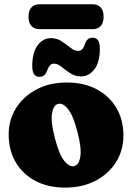

<svg xmlns="http://www.w3.org/2000/svg" viewBox="-20 -864 617 896"><path d="M292 -479Q372 -479 431.2 -447.5Q490.5 -416 523.2 -360.2Q556 -304.5 556 -231.5Q556 -163.5 522 -108.5Q488 -53.5 426.8 -21Q365.5 11.5 284.5 11.5Q204.5 11.5 145.2 -19.8Q86 -51 53.2 -107Q20.5 -163 20.5 -237Q20.5 -304 54.5 -358.8Q88.5 -413.5 149.5 -446.2Q210.5 -479 292 -479ZM327 -89Q349 -95 355 -134.5Q361 -174 341.5 -248Q322 -324.5 297.5 -355Q273 -385.5 250.5 -379Q229.5 -373.5 222.8 -335Q216 -296.5 236 -220Q255.5 -143.5 280 -113.2Q304.5 -83 327 -89ZM358.5 -507.5Q330.5 -507.5 308 -522.2Q285.5 -537 267.2 -552Q249 -567 232.5 -567Q220 -567 212.2 -557.8Q204.5 -548.5 198 -529.5Q188.5 -505.5 163.5 -505.5Q130.5 -505.5 130.5 -556Q130.5 -619.5 155.8 -652.8Q181 -686 217.5 -686Q246 -686 268.2 -671Q290.5 -656 309 -641.2Q327.5 -626.5 344 -626.5Q357 -626.5 364.8 -636Q372.5 -645.5 378.5 -664.5Q388 -688 412.5 -688Q446 -688 446 -638Q446 -573.5 420.5 -540.5Q395 -507.5 358.5 -507.5ZM113 -785.5Q113 -814.5 126.5 -829.2Q140 -844 163 -844H413.5Q436.5 -844 450 -829Q463.5 -814 463.5 -786Q463.5 -757.5 450 -742.8Q436.5 -728 413.5 -728H163Q140 -728 126.5 -743Q113 -758 113 -785.5Z"/></svg>

Font: Fraunces 72pt S100 Black
Style: Regular
Weight: 900
Version: Version 1.000; ttfautohint (v1.8.3)